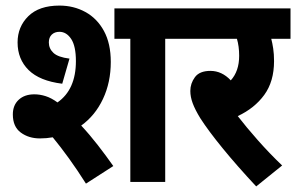

<svg xmlns="http://www.w3.org/2000/svg" viewBox="-20 -652 1061 688"><path d="M123 -156Q83 -156 54.5 -177Q26 -198 26 -242Q26 -275 47 -294.5Q68 -314 103 -314Q123 -314 143.5 -307.5Q164 -301 186 -285Q252 -331 252 -433Q252 -487 235 -512.5Q218 -538 193 -538Q176 -538 165.5 -528Q155 -518 155 -500Q155 -478 171.5 -462.5Q188 -447 229 -442L203 -352Q122 -362 82.5 -401Q43 -440 43 -500Q43 -556 81.5 -594Q120 -632 193 -632Q244 -632 286 -609Q328 -586 352.5 -541Q377 -496 377 -430Q377 -357 349 -297.5Q321 -238 271 -202Q301 -170 330.5 -132Q360 -94 386 -57L288 6Q257 -43 227 -84.5Q197 -126 169 -160Q147 -156 123 -156ZM572 -513V0H447V-513H390V-622H649V-513Z M991 -59 898 16Q829 -58 778 -120.5Q727 -183 698 -228Q679 -259 670.5 -282Q662 -305 662 -326Q662 -353 678.5 -375.5Q695 -398 734 -398Q775 -398 807 -364Q837 -397 837 -452Q837 -486 829 -513H637V-622H1021V-513H952Q956 -498 959 -478Q962 -458 962 -433Q962 -360 927 -312Q892 -264 832 -236Q862 -197 904 -149.5Q946 -102 991 -59Z"/></svg>

Font: Noto Sans Condensed
Style: Bold Italic
Weight: 700
Width: 3
Italic angle: -12°
Designer: Monotype Design Team
Foundry: Monotype Imaging Inc.
Version: Version 2.013; ttfautohint (v1.8.4.7-5d5b)